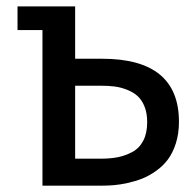

<svg xmlns="http://www.w3.org/2000/svg" viewBox="-20 -585 609 605"><path d="M301.8 -399.9Q543.9 -399.9 543.9 -201.2Q543.9 -164.1 534.2 -133.5Q524.4 -103 509 -82.5Q493.7 -62 471.7 -46.4Q449.7 -30.8 428 -22.2Q406.2 -13.7 381.6 -8.3Q356.9 -2.9 338.4 -1.5Q319.8 0 301.8 0H113.8V-490.2H35.2V-564.9H216.8V-399.9ZM297.9 -85Q327.6 -85 351.1 -89.6Q374.5 -94.2 396.7 -106Q418.9 -117.7 431.4 -141.6Q443.8 -165.5 443.8 -200.2Q443.8 -228.5 435.3 -249.5Q426.8 -270.5 413.1 -282.7Q399.4 -294.9 379.6 -302.5Q359.9 -310.1 340.6 -312.5Q321.3 -314.9 297.9 -314.9H216.8V-85Z"/></svg>

Font: Neutral Grotesk
Style: Regular
Weight: 400
Designer: Nawras Khrais
Foundry: Nawras Khrais
Version: Version 1.000;PS 001.000;hotconv 1.0.88;makeotf.lib2.5.64775